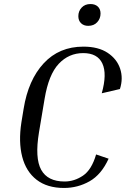

<svg xmlns="http://www.w3.org/2000/svg" viewBox="-20 -921 626 951"><path d="M297 10Q214 10 161.5 -30.5Q109 -71 90 -144.5Q71 -218 86 -315L97 -382Q120 -525 196.5 -607.5Q273 -690 393 -690Q467 -690 513 -659.5Q559 -629 575 -581Q591 -533 574 -480L484 -459Q511 -555 487 -606.5Q463 -658 392 -658Q321 -658 271 -605Q221 -552 201 -432L173 -265Q152 -138 184 -80Q216 -22 300 -22Q348 -22 391 -51Q434 -80 456 -156L518 -135Q482 -56 423.5 -23Q365 10 297 10ZM417 -793Q395 -793 381.5 -806Q368 -819 368 -841Q368 -866 384.5 -883.5Q401 -901 428 -901Q451 -901 464.5 -888.5Q478 -876 478 -854Q478 -829 461.5 -811Q445 -793 417 -793Z"/></svg>

Font: Inria Serif
Style: Italic
Weight: 400
Italic angle: -10°
Designer: Black Foundry Team
Foundry: Black Foundry
Version: Version 1.000; ttfautohint (v1.8.3)